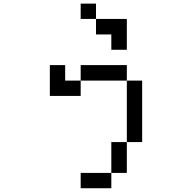

<svg xmlns="http://www.w3.org/2000/svg" viewBox="-20 -879 1040 1040"><path d="M417 -776.4V-859.4H500V-776.4ZM250 -359.4V-526.4H333V-442.4H417V-526.4H667V-442.4H750V-109.4H667V-442.4H417V-359.4ZM667 -109.4V57.6H583V-109.4ZM500 -776.4H667V-609.4H583V-692.4H500ZM583 57.6V140.6H417V57.6Z"/></svg>

Font: KH Dot kagurazaka 12
Style: Regular
Weight: 400
Designer: Original version for X68000 by Keitarou Hiraki (http://hp.vector.co.jp/authors/VA000874/) / TrueType conversion by Homem
Version: Version 1.00.20150527